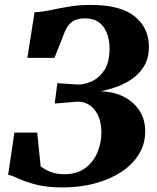

<svg xmlns="http://www.w3.org/2000/svg" viewBox="-20 -772 656 800"><path d="M242.5 9Q177 9 132.8 -2.2Q88.5 -13.5 60.5 -26.5Q32.5 -39.5 14 -44L40 -219.5H135L149.5 -78.5Q162.5 -69 177 -61.8Q191.5 -54.5 208.8 -50.2Q226 -46 247 -46Q300 -46 334.2 -71Q368.5 -96 385.5 -136Q402.5 -176 402.5 -221Q402.5 -277.5 375.2 -313Q348 -348.5 303 -348.5L208 -340.5L219 -425.5L298 -420Q326.5 -418 358.8 -431.5Q391 -445 413.8 -478.2Q436.5 -511.5 436.5 -569Q436.5 -624 411.2 -659.8Q386 -695.5 333.5 -695.5Q299.5 -695.5 280 -680.8Q260.5 -666 250.5 -641L207 -531H94L124 -721Q156.5 -722.5 191.5 -730Q226.5 -737.5 267.8 -744.5Q309 -751.5 359.5 -751.5Q483 -751.5 541.8 -703.2Q600.5 -655 600.5 -577.5Q600.5 -528 579 -494.2Q557.5 -460.5 525 -439.5Q492.5 -418.5 458.5 -407.5Q424.5 -396.5 399 -391.5Q452 -390.5 494 -369.8Q536 -349 560.5 -312Q585 -275 585 -225Q585 -172 558.5 -129Q532 -86 484.8 -55.2Q437.5 -24.5 375.5 -7.8Q313.5 9 242.5 9Z"/></svg>

Font: Merriweather 48pt Black
Style: Italic
Weight: 900
Italic angle: -7.8°
Version: Version 2.101